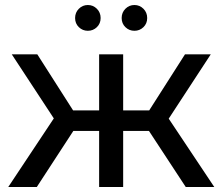

<svg xmlns="http://www.w3.org/2000/svg" viewBox="-20 -747 889 767"><path d="M575 -224H472V0H376V-224H273L127 0H13L195 -274L27 -530H129L272 -306H376V-530H472V-306H576L719 -530H822L654 -273L836 0H722ZM280 -675Q280 -697 295 -712Q310 -727 331 -727Q352 -727 367 -712Q382 -697 382 -675Q382 -653 367 -638.5Q352 -624 331 -624Q310 -624 295 -638.5Q280 -653 280 -675ZM466 -675Q466 -697 481 -712Q496 -727 517 -727Q538 -727 553 -712Q568 -697 568 -675Q568 -653 553 -638.5Q538 -624 517 -624Q496 -624 481 -638.5Q466 -653 466 -675Z"/></svg>

Font: Montserrat Alternates Medium
Style: Regular
Weight: 500
Designer: Julieta Ulanovsky
Foundry: Julieta Ulanovsky
Version: Version 7.200